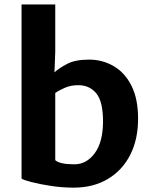

<svg xmlns="http://www.w3.org/2000/svg" viewBox="-20 -831 682 860"><path d="M310 9.5Q259 9.5 208.2 1.8Q157.5 -6 121 -15.5Q84.5 -25 76.5 -31V-811H227.5V-599L224 -507Q244 -525.5 280.8 -544.8Q317.5 -564 379 -564Q438.5 -564 488.5 -535.2Q538.5 -506.5 568.5 -447.8Q598.5 -389 598.5 -299Q598.5 -206 563 -136.8Q527.5 -67.5 462.5 -29Q397.5 9.5 310 9.5ZM227.5 -113.5Q247.5 -95 313.5 -95Q367.5 -95 404.2 -144.5Q441 -194 441.5 -286.5Q441.5 -376.5 411.2 -413Q381 -449.5 330 -449.5Q297 -449.5 269.8 -437.5Q242.5 -425.5 227.5 -414.5Z"/></svg>

Font: Merriweather Sans
Style: Bold
Weight: 700
Designer: Eben Sorkin
Foundry: Eben Sorkin
Version: Version 1.008; ttfautohint (v1.7.19-72a1) -l 8 -r 50 -G 200 